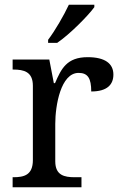

<svg xmlns="http://www.w3.org/2000/svg" viewBox="-20 -786 511 806"><path d="M182 -619V-606H220C273 -642 351 -721 376 -756V-766H269C248 -721 211 -657 182 -619ZM33 0H322V-42H294C250 -42 212 -50 212 -109V-266C212 -343 235 -480 310 -480C349 -480 363 -457 363 -402C430 -402 456 -431 456 -473C456 -519 421 -546 348 -546C260 -546 237 -497 211 -437H206L187 -536H33V-494H36C80 -494 118 -485 118 -426V-114C118 -51 81 -42 36 -42H33Z"/></svg>

Font: Noto Fangsong KSS Vertical
Style: Regular
Weight: 400
Designer: LIU Zhao, ZHANG Congyu, Kushim JIANG
Foundry: Guyu Beijing Co. Ltd.
Version: Version 1.000;November 16, 2022;FontCreator 11.5.0.2427 64-b